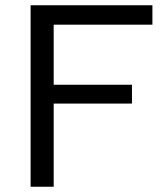

<svg xmlns="http://www.w3.org/2000/svg" viewBox="-20 -710 632 730"><path d="M96.4 0V-690H559.5V-616.2H184.1V-387.8H481.7V-316.2H184.1V0Z"/></svg>

Font: Mozilla Text ExtraLight
Style: Regular
Weight: 200
Designer: Studio DRAMA
Foundry: Studio DRAMA
Version: Version 1.000